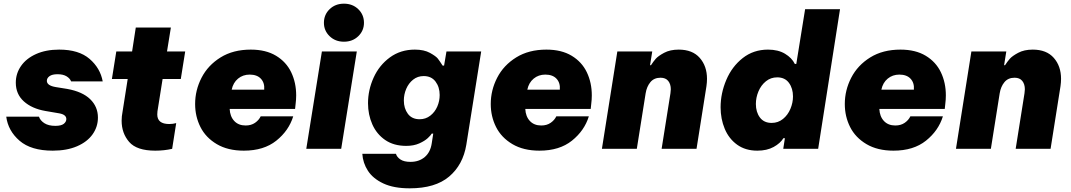

<svg xmlns="http://www.w3.org/2000/svg" viewBox="-20 -810 5830 1045"><path d="M14 -175H192Q199 -154 221.5 -139.5Q244 -125 281 -125Q313 -125 327 -136Q341 -147 341 -162Q341 -186 303 -193L227 -206Q153 -219 109.5 -258.5Q66 -298 66 -360Q66 -410 94.5 -451Q123 -492 176.5 -516Q230 -540 302 -540Q409 -540 467.5 -489.5Q526 -439 539 -367H367Q361 -383 342.5 -394.5Q324 -406 293 -406Q264 -406 249.5 -395.5Q235 -385 235 -370Q235 -344 284 -336L346 -326Q429 -311 471 -270Q513 -229 513 -170Q513 -120 484 -79Q455 -38 399.5 -14Q344 10 267 10Q149 10 86.5 -44Q24 -98 14 -175Z M865 -380 837 -204Q836 -198 836 -187Q836 -135 901 -135Q921 -135 939 -140L917 0Q874 10 825 10Q724 10 683 -37.5Q642 -85 642 -153Q642 -177 647 -202L675 -380H589L613 -530H699L719 -660H910L889 -530H988L964 -380Z M1042 -244Q1042 -319 1077 -387Q1112 -455 1180.5 -497.5Q1249 -540 1345 -540Q1427 -540 1482.5 -506.5Q1538 -473 1565 -416.5Q1592 -360 1592 -291Q1592 -268 1589 -245L1586 -217H1230Q1232 -176 1255 -151.5Q1278 -127 1317 -127Q1347 -127 1368 -141.5Q1389 -156 1399 -177H1576Q1552 -99 1484 -44.5Q1416 10 1307 10Q1220 10 1160 -25.5Q1100 -61 1071 -118.5Q1042 -176 1042 -244ZM1418 -322Q1421 -359 1400 -381.5Q1379 -404 1339 -404Q1302 -404 1275.5 -382Q1249 -360 1241 -322Z M1743 -686Q1743 -730 1774 -760Q1805 -790 1852 -790Q1899 -790 1930 -760Q1961 -730 1961 -686Q1961 -643 1930 -613Q1899 -583 1852 -583Q1805 -583 1774 -613Q1743 -643 1743 -686ZM1837 0H1647L1732 -530H1922Z M1952 27H2135Q2140 45 2159.5 58Q2179 71 2214 71Q2261 71 2292 44.5Q2323 18 2330 -31L2338 -83H2330Q2325 -74 2308.5 -58.5Q2292 -43 2262 -29.5Q2232 -16 2191 -16Q2123 -16 2076.5 -48Q2030 -80 2006.5 -133Q1983 -186 1983 -248Q1983 -320 2013.5 -387.5Q2044 -455 2102 -497.5Q2160 -540 2238 -540Q2288 -540 2320.5 -522Q2353 -504 2363 -491Q2373 -478 2389 -453H2397L2410 -530H2599L2518 -22Q2500 87 2424.5 151Q2349 215 2210 215Q2123 215 2066.5 188.5Q2010 162 1982.5 119.5Q1955 77 1952 27ZM2373 -293Q2373 -336 2350.5 -366Q2328 -396 2286 -396Q2253 -396 2228.5 -376.5Q2204 -357 2191 -326.5Q2178 -296 2178 -263Q2178 -220 2200 -190.5Q2222 -161 2264 -161Q2297 -161 2322 -180.5Q2347 -200 2360 -230Q2373 -260 2373 -293Z M2651 -244Q2651 -319 2686 -387Q2721 -455 2789.5 -497.5Q2858 -540 2954 -540Q3036 -540 3091.5 -506.5Q3147 -473 3174 -416.5Q3201 -360 3201 -291Q3201 -268 3198 -245L3195 -217H2839Q2841 -176 2864 -151.5Q2887 -127 2926 -127Q2956 -127 2977 -141.5Q2998 -156 3008 -177H3185Q3161 -99 3093 -44.5Q3025 10 2916 10Q2829 10 2769 -25.5Q2709 -61 2680 -118.5Q2651 -176 2651 -244ZM3027 -322Q3030 -359 3009 -381.5Q2988 -404 2948 -404Q2911 -404 2884.5 -382Q2858 -360 2850 -322Z M3256 0 3340 -530H3530L3518 -455H3523Q3536 -475 3549 -490Q3562 -505 3594.5 -522.5Q3627 -540 3674 -540Q3749 -540 3788.5 -495Q3828 -450 3828 -381Q3828 -362 3825 -341L3771 0H3581L3629 -302Q3631 -316 3631 -324Q3631 -352 3617 -369.5Q3603 -387 3575 -387Q3540 -387 3520 -363Q3500 -339 3494 -302L3446 0Z M3902 -226Q3902 -302 3933 -375Q3964 -448 4022.5 -494Q4081 -540 4160 -540Q4215 -540 4252.5 -517.5Q4290 -495 4306 -462H4314L4362 -760H4552L4433 0H4243L4252 -58H4244Q4227 -30 4190.5 -10Q4154 10 4102 10Q4037 10 3992 -22.5Q3947 -55 3924.5 -109Q3902 -163 3902 -226ZM4296 -285Q4296 -329 4274 -359Q4252 -389 4210 -389Q4175 -389 4148.5 -367.5Q4122 -346 4108 -312.5Q4094 -279 4094 -244Q4094 -200 4116 -170.5Q4138 -141 4180 -141Q4215 -141 4241.5 -162.5Q4268 -184 4282 -217.5Q4296 -251 4296 -285Z M4578 -244Q4578 -319 4613 -387Q4648 -455 4716.5 -497.5Q4785 -540 4881 -540Q4963 -540 5018.5 -506.5Q5074 -473 5101 -416.5Q5128 -360 5128 -291Q5128 -268 5125 -245L5122 -217H4766Q4768 -176 4791 -151.5Q4814 -127 4853 -127Q4883 -127 4904 -141.5Q4925 -156 4935 -177H5112Q5088 -99 5020 -44.5Q4952 10 4843 10Q4756 10 4696 -25.5Q4636 -61 4607 -118.5Q4578 -176 4578 -244ZM4954 -322Q4957 -359 4936 -381.5Q4915 -404 4875 -404Q4838 -404 4811.5 -382Q4785 -360 4777 -322Z M5183 0 5267 -530H5457L5445 -455H5450Q5463 -475 5476 -490Q5489 -505 5521.5 -522.5Q5554 -540 5601 -540Q5676 -540 5715.5 -495Q5755 -450 5755 -381Q5755 -362 5752 -341L5698 0H5508L5556 -302Q5558 -316 5558 -324Q5558 -352 5544 -369.5Q5530 -387 5502 -387Q5467 -387 5447 -363Q5427 -339 5421 -302L5373 0Z"/></svg>

Font: Be Vietnam Black
Style: Italic
Weight: 900
Italic angle: -9°
Designer: Lam Bao; Tony Le; Vietanh Nguyen
Foundry: Yellow Type Foundry
Version: Version 5.000